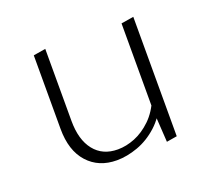

<svg xmlns="http://www.w3.org/2000/svg" viewBox="-82 -515 679 621"><g transform="rotate(-20 258.0 -205.0)"><path d="M223 4Q161 4 123.5 -37.5Q86 -79 86 -154V-407L128 -414V-166Q128 -101 157 -64.5Q186 -28 238 -28Q267 -28 297 -40Q327 -52 354 -78Q381 -104 398 -146L416 -127Q397 -81 365 -52Q333 -23 295.5 -9.5Q258 4 223 4ZM395 3 388 -108V-407L431 -414V-3Z"/></g></svg>

Font: Ysabeau ExtraLight
Style: Regular
Weight: 250
Designer: Christian Thalmann (Catharsis Fonts)
Version: Version 2.002